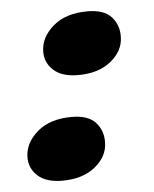

<svg xmlns="http://www.w3.org/2000/svg" viewBox="-42 -504 442 551"><g transform="rotate(-5 179.0 -229.0)"><path d="M116 10Q69.5 10 45.2 -12.2Q21 -34.5 22 -67Q23 -107.5 59.5 -138.8Q96 -170 158.5 -170Q205.5 -170 227 -146.5Q248.5 -123 247.5 -88.5Q247 -48.5 211 -19.2Q175 10 116 10ZM187.5 -288Q141 -288 116.8 -310.2Q92.5 -332.5 93.5 -365Q94.5 -405.5 131 -436.8Q167.5 -468 230 -468Q277 -468 298.5 -444.5Q320 -421 319 -386.5Q318.5 -346.5 282.5 -317.2Q246.5 -288 187.5 -288Z"/></g></svg>

Font: Fraunces 9pt S050
Style: Bold Italic
Weight: 700
Italic angle: -16°
Version: Version 1.000; ttfautohint (v1.8.3)